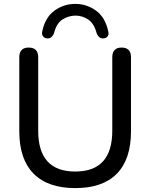

<svg xmlns="http://www.w3.org/2000/svg" viewBox="-20 -956 771 985"><path d="M366 9Q226 9 152.5 -65Q79 -139 79 -282V-662Q79 -712 127 -712Q176 -712 176 -662V-285Q176 -76 366 -76Q556 -76 556 -285V-662Q556 -712 604 -712Q652 -712 652 -662V-282Q652 -139 579.5 -65Q507 9 366 9ZM221 -759Q208 -760 200.5 -770Q193 -780 197 -796Q212 -867 259.5 -901.5Q307 -936 366 -936Q425 -936 472.5 -901.5Q520 -867 535 -796Q540 -780 532.5 -770Q525 -760 511 -759Q496 -758 488 -766.5Q480 -775 476 -785Q463 -835 433 -855.5Q403 -876 366 -876Q329 -875 299 -855Q269 -835 257 -785Q253 -775 244.5 -766.5Q236 -758 221 -759Z"/></svg>

Font: Chiron GoRound TC
Style: Regular
Weight: 400
Designer: Ryoko NISHIZUKA 西塚涼子 (kana, bopomofo & ideographs); Paul D. Hunt (Latin, Greek & Cyrillic); Sandoll Communications 산돌커뮤니
Foundry: Adobe
Version: Version 1.000;hotconv 1.1.1;makeotfexe 2.6.0